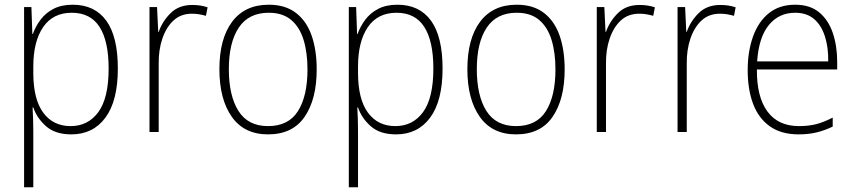

<svg xmlns="http://www.w3.org/2000/svg" viewBox="-20 -559 3619 813"><path d="M288 -539Q381 -539 430 -471.5Q479 -404 479 -269Q479 -132 426.5 -61Q374 10 282 10Q214 10 175 -24.5Q136 -59 121 -104H118Q121 -55 121 -1V234H82V-529H113L117 -415H119Q131 -448 152 -476Q173 -504 206.5 -521.5Q240 -539 288 -539ZM284 -505Q204 -505 162.5 -444Q121 -383 121 -277V-251Q121 -139 163 -82Q205 -25 279 -25Q353 -25 396.5 -84.5Q440 -144 440 -269Q440 -385 401.5 -445Q363 -505 284 -505Z M794 -538Q830 -538 859 -528L852 -492Q838 -496 823.5 -498.5Q809 -501 793 -501Q746 -501 715 -472.5Q684 -444 667.5 -395.5Q651 -347 652 -288V0H613V-529H645L650 -424H652Q667 -468 702 -503Q737 -538 794 -538Z M1321 -265Q1321 -139 1270 -64.5Q1219 10 1115 10Q1014 10 961.5 -64.5Q909 -139 909 -266Q909 -395 963 -467Q1017 -539 1118 -539Q1188 -539 1233 -504.5Q1278 -470 1299.5 -408.5Q1321 -347 1321 -265ZM949 -266Q949 -154 989.5 -89.5Q1030 -25 1115 -25Q1202 -25 1242 -89Q1282 -153 1282 -265Q1282 -336 1265.5 -390Q1249 -444 1213 -474.5Q1177 -505 1118 -505Q1033 -505 991 -442Q949 -379 949 -266Z M1663 -539Q1756 -539 1805 -471.5Q1854 -404 1854 -269Q1854 -132 1801.5 -61Q1749 10 1657 10Q1589 10 1550 -24.5Q1511 -59 1496 -104H1493Q1496 -55 1496 -1V234H1457V-529H1488L1492 -415H1494Q1506 -448 1527 -476Q1548 -504 1581.5 -521.5Q1615 -539 1663 -539ZM1659 -505Q1579 -505 1537.5 -444Q1496 -383 1496 -277V-251Q1496 -139 1538 -82Q1580 -25 1654 -25Q1728 -25 1771.5 -84.5Q1815 -144 1815 -269Q1815 -385 1776.5 -445Q1738 -505 1659 -505Z M2371 -265Q2371 -139 2320 -64.5Q2269 10 2165 10Q2064 10 2011.5 -64.5Q1959 -139 1959 -266Q1959 -395 2013 -467Q2067 -539 2168 -539Q2238 -539 2283 -504.5Q2328 -470 2349.5 -408.5Q2371 -347 2371 -265ZM1999 -266Q1999 -154 2039.5 -89.5Q2080 -25 2165 -25Q2252 -25 2292 -89Q2332 -153 2332 -265Q2332 -336 2315.5 -390Q2299 -444 2263 -474.5Q2227 -505 2168 -505Q2083 -505 2041 -442Q1999 -379 1999 -266Z M2688 -538Q2724 -538 2753 -528L2746 -492Q2732 -496 2717.5 -498.5Q2703 -501 2687 -501Q2640 -501 2609 -472.5Q2578 -444 2561.5 -395.5Q2545 -347 2546 -288V0H2507V-529H2539L2544 -424H2546Q2561 -468 2596 -503Q2631 -538 2688 -538Z M3030 -538Q3066 -538 3095 -528L3088 -492Q3074 -496 3059.5 -498.5Q3045 -501 3029 -501Q2982 -501 2951 -472.5Q2920 -444 2903.5 -395.5Q2887 -347 2888 -288V0H2849V-529H2881L2886 -424H2888Q2903 -468 2938 -503Q2973 -538 3030 -538Z M3347 -539Q3410 -539 3449 -506.5Q3488 -474 3506.5 -419Q3525 -364 3525 -297V-265H3185Q3184 -149 3229.5 -87Q3275 -25 3363 -25Q3403 -25 3435 -33Q3467 -41 3506 -61V-23Q3473 -7 3438.5 1.5Q3404 10 3362 10Q3288 10 3240 -24Q3192 -58 3169 -119Q3146 -180 3146 -262Q3146 -341 3168.5 -404Q3191 -467 3235.5 -503Q3280 -539 3347 -539ZM3347 -505Q3278 -505 3235.5 -453Q3193 -401 3186 -299H3487Q3488 -358 3473 -405Q3458 -452 3427 -478.5Q3396 -505 3347 -505Z"/></svg>

Font: Noto Sans Gujarati SemiCondensed ExtraLight
Style: Regular
Weight: 200
Width: 4
Designer: Jelle Bosma - Monotype Design Team, Universal Thirst
Foundry: Monotype Imaging Inc.
Version: Version 2.106; ttfautohint (v1.8.4.7-5d5b)